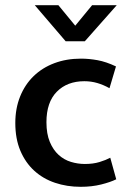

<svg xmlns="http://www.w3.org/2000/svg" viewBox="-20 -710 498 740"><path d="M307 -78Q339 -78 363.5 -85.5Q388 -93 405 -102L428 -19Q406 -8 370 1Q334 10 291 10Q238 10 192 -5.5Q146 -21 112 -52Q78 -83 58.5 -129Q39 -175 39 -236Q39 -292 57.5 -338Q76 -384 109.5 -416.5Q143 -449 189.5 -466.5Q236 -484 292 -484Q323 -484 356 -478Q389 -472 427 -454L402 -370Q379 -383 355 -390Q331 -397 305 -397Q239 -397 199 -356.5Q159 -316 159 -239Q159 -194 172 -163Q185 -132 206 -113Q227 -94 253.5 -86Q280 -78 307 -78ZM114 -690H205L270 -611L335 -690H430L307 -551H233Z"/></svg>

Font: Mukta Malar SemiBold
Style: Regular
Weight: 600
Designer: Aadarsh Rajan, Girish Dalvi, Yashodeep Gholap
Foundry: Ek Type
Version: Version 2.538;PS 1.000;hotconv 16.6.51;makeotf.lib2.5.65220;